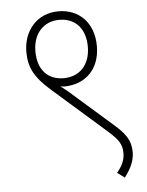

<svg xmlns="http://www.w3.org/2000/svg" viewBox="-51 -674 602 784"><g transform="rotate(-5 250.0 -282.0)"><path d="M73 -478C73 -415 95 -373 156 -319L379 -123C420 -87 432 -66 432 -32C432 -3 420 21 399 46L429 68C455 34 470 2 470 -33C470 -83 446 -112 405 -148L250 -284C233 -300 215 -314 199 -326C205 -325 210 -324 216 -324C301 -325 362 -381 362 -477C362 -575 300 -632 218 -632C128 -632 73 -563 73 -478ZM110 -477C110 -549 153 -597 218 -597C287 -597 325 -548 325 -478C325 -401 279 -358 216 -358C151 -358 110 -401 110 -477Z"/></g></svg>

Font: Noto Sans SemiCondensed ExtraLight
Style: Regular
Weight: 200
Width: 4
Designer: Monotype Design Team
Foundry: Monotype Imaging Inc.
Version: Version 2.013